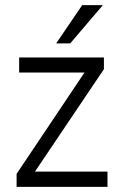

<svg xmlns="http://www.w3.org/2000/svg" viewBox="-20 -732 486 752"><path d="M401 0H45V-51L311 -448H55V-507H387V-461L117 -60H401ZM255 -562H200L302 -712H383Z"/></svg>

Font: Hind Vadodara Light
Style: Regular
Weight: 300
Designer: Hitesh Malaviya
Foundry: Indian Type Foundry
Version: Version 1.000;PS 1.0;hotconv 1.0.86;makeotf.lib2.5.63406; tt